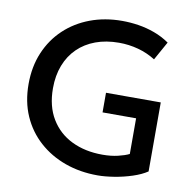

<svg xmlns="http://www.w3.org/2000/svg" viewBox="-81 -798 913 896"><g transform="rotate(10 375.5 -350.0)"><path d="M438.5 15Q355 15 284 -10.5Q213 -36 159.8 -83.8Q106.5 -131.5 77 -198.5Q47.5 -265.5 47.5 -349Q47.5 -432 76 -499.2Q104.5 -566.5 155.8 -614.8Q207 -663 276.2 -689Q345.5 -715 427.5 -715Q465.5 -715 504.5 -709Q543.5 -703 581.2 -689.2Q619 -675.5 653 -652L604 -564Q566 -588 521.8 -600Q477.5 -612 430.5 -612Q369.5 -612 320 -593.8Q270.5 -575.5 235.5 -541.2Q200.5 -507 181.8 -458.5Q163 -410 163 -349.5Q163 -264.5 199 -205Q235 -145.5 298.2 -114.8Q361.5 -84 444 -84Q484.5 -84 517 -91.8Q549.5 -99.5 569.5 -109.5V-278.5H410.5V-371.5H670V-44.5Q642.5 -26 601.2 -12.5Q560 1 516.2 8Q472.5 15 438.5 15Z"/></g></svg>

Font: Geologica Thin Roman
Style: Regular
Weight: 400
Version: Version 1.010;gftools[0.9.28]